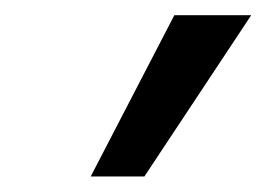

<svg xmlns="http://www.w3.org/2000/svg" viewBox="-20 -742 347 250"><path d="M307.1 -722.2 168 -512.2H98.1L207 -722.2Z"/></svg>

Font: Perun
Style: Italic
Weight: 400
Italic angle: -12°
Foundry: Stefan Peev, Context Ltd
Version: Version 001.000